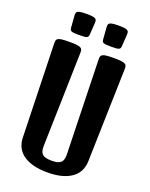

<svg xmlns="http://www.w3.org/2000/svg" viewBox="-185 -1125 956 1225"><g transform="rotate(20 293.0 -512.0)"><path d="M53.7 -784.7Q53.2 -797.4 56.2 -805.2Q59.1 -813 68.6 -817.4Q78.1 -821.8 95.9 -823.5Q113.8 -825.2 142.6 -825.2Q171.4 -825.2 189 -823.5Q206.5 -821.8 216.1 -817.4Q225.6 -813 228.8 -805.2Q231.9 -797.4 231.4 -784.7L214.8 -144.5Q214.4 -124 218.5 -110.4Q222.7 -96.7 232.2 -88.6Q241.7 -80.6 256.8 -77.1Q272 -73.7 293.5 -73.7Q314.9 -73.7 330.1 -77.1Q345.2 -80.6 354.7 -88.6Q364.3 -96.7 368.4 -110.4Q372.6 -124 372.1 -144.5L355 -784.7Q354.5 -797.4 357.4 -805.2Q360.4 -813 369.9 -817.4Q379.4 -821.8 397 -823.5Q414.6 -825.2 443.8 -825.2Q472.7 -825.2 490.2 -823.5Q507.8 -821.8 517.3 -817.4Q526.9 -813 530 -805.2Q533.2 -797.4 532.7 -784.7L515.6 -148.9Q514.6 -117.2 502 -88.9Q489.3 -60.5 462.6 -39.6Q436 -18.6 394.3 -6.3Q352.5 5.9 293.5 5.9Q234.4 5.9 192.4 -6.3Q150.4 -18.6 123.8 -39.6Q97.2 -60.5 84.5 -88.9Q71.8 -117.2 71.3 -148.9ZM401.9 -887.2Q381.3 -887.2 369.1 -888.2Q356.9 -889.2 350.3 -892.1Q343.8 -895 341.3 -900.4Q338.9 -905.8 338.4 -915L332.5 -994.6Q331.5 -1004.9 333.7 -1012Q335.9 -1019 343.3 -1022.9Q350.6 -1026.9 364.5 -1028.6Q378.4 -1030.3 401.9 -1030.3Q425.3 -1030.3 439.2 -1028.6Q453.1 -1026.9 460.4 -1022.9Q467.8 -1019 469.7 -1012Q471.7 -1004.9 471.2 -994.6L465.8 -915Q465.3 -905.8 462.9 -900.4Q460.4 -895 453.9 -892.1Q447.3 -889.2 434.8 -888.2Q422.4 -887.2 401.9 -887.2ZM184.1 -887.2Q163.6 -887.2 151.4 -888.2Q139.2 -889.2 132.6 -892.1Q126 -895 123.5 -900.4Q121.1 -905.8 120.6 -915L114.7 -994.6Q113.8 -1004.9 116 -1012Q118.2 -1019 125.5 -1022.9Q132.8 -1026.9 146.7 -1028.6Q160.6 -1030.3 184.1 -1030.3Q207.5 -1030.3 221.4 -1028.6Q235.4 -1026.9 242.7 -1022.9Q250 -1019 252 -1012Q253.9 -1004.9 253.4 -994.6L248 -915Q247.6 -905.8 245.1 -900.4Q242.7 -895 236.1 -892.1Q229.5 -889.2 217 -888.2Q204.6 -887.2 184.1 -887.2Z"/></g></svg>

Font: Denk One
Style: Regular
Weight: 400
Designer: Irina Smirnova
Foundry: Irina Smirnova
Version: Version 1.002